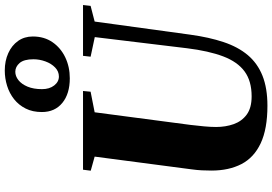

<svg xmlns="http://www.w3.org/2000/svg" viewBox="-184 -918 1112 784"><g transform="rotate(-90 372.0 -526.0)"><path d="M676 -695.5 622.5 -305.5Q612 -228.5 592.2 -169.2Q572.5 -110 539 -70.2Q505.5 -30.5 454.8 -10.2Q404 10 332.5 10Q237.5 10 179 -17.5Q120.5 -45 94 -96.2Q67.5 -147.5 67.5 -218.5Q67.5 -237.5 68.5 -257.8Q69.5 -278 72.5 -299.5L124.5 -695.5L67 -711.5L71 -743H392.5L389.5 -712L305.5 -695.5L254 -304.5Q250.5 -275.5 248 -248.5Q245.5 -221.5 245.5 -199.5Q245.5 -160.5 257.2 -127.5Q269 -94.5 296.2 -74.5Q323.5 -54.5 370.5 -54.5Q433 -54.5 472.2 -83.2Q511.5 -112 533.8 -170.8Q556 -229.5 567 -318.5L612.5 -695L532.5 -712L536 -743H743.5L740 -712ZM444.5 -797Q381 -797 343.8 -827.5Q306.5 -858 306.5 -911Q306.5 -949 320.8 -977.2Q335 -1005.5 359 -1024.5Q383 -1043.5 413.5 -1053Q444 -1062.5 476 -1062.5Q515.5 -1062.5 547 -1048.2Q578.5 -1034 596.8 -1008.2Q615 -982.5 615 -948Q615 -901.5 591.8 -867.8Q568.5 -834 529.8 -815.5Q491 -797 444.5 -797ZM451.5 -841.5Q472.5 -841.5 488.5 -857Q504.5 -872.5 513.2 -896.5Q522 -920.5 522 -945.5Q522 -984 506.8 -1001.8Q491.5 -1019.5 471 -1019.5Q453 -1019.5 436.8 -1006.8Q420.5 -994 410.2 -969.5Q400 -945 400 -910.5Q400 -880 415 -860.8Q430 -841.5 451.5 -841.5Z"/></g></svg>

Font: Merriweather 96pt Black
Style: Italic
Weight: 900
Italic angle: -7.8°
Version: Version 2.101